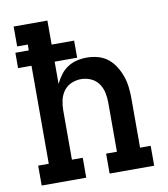

<svg xmlns="http://www.w3.org/2000/svg" viewBox="-82 -805 765 874"><g transform="rotate(-10 300.0 -367.5)"><path d="M40 0V-92H89V-545H27V-616H89V-643H40V-735H196V-624H300V-545H196V-442Q206 -463 220 -482Q234 -501 253.5 -514Q273 -527 296 -532.5Q319 -538 343 -538Q369 -538 394.5 -531Q420 -524 440 -508Q460 -492 474 -469.5Q488 -447 496.5 -422.5Q505 -398 508 -372Q511 -346 511 -320V-92H560V0H354V-92H404V-320Q404 -343 399 -366Q394 -389 380.5 -408Q367 -427 345 -436.5Q323 -446 300 -446Q277 -446 255 -436.5Q233 -427 219.5 -408Q206 -389 201 -366Q196 -343 196 -320V-92H246V0Z"/></g></svg>

Font: Iosevka Curly Slab SmBdEx
Style: Regular
Weight: 600
Width: 7
Monospace: yes
Designer: Belleve Invis
Foundry: Belleve Invis
Version: Version 11.1.0; ttfautohint (v1.8.3)